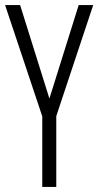

<svg xmlns="http://www.w3.org/2000/svg" viewBox="-20 -734 394 754"><path d="M174 -347 59 -714H0L146 -277V0H201V-278L346 -714H289Z"/></svg>

Font: Noto Sans Display Condensed Light
Style: Regular
Weight: 300
Width: 3
Designer: Monotype Design Team
Foundry: Monotype Imaging Inc.
Version: Version 1.900